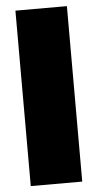

<svg xmlns="http://www.w3.org/2000/svg" viewBox="-53 -777 413 810"><g transform="rotate(-5 153.0 -371.5)"><path d="M44 0V-743H262V0Z"/></g></svg>

Font: Saira Thin Black
Style: Regular
Weight: 900
Version: Version 1.101